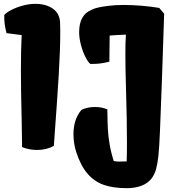

<svg xmlns="http://www.w3.org/2000/svg" viewBox="-20 -777 938 1008"><path d="M93.8 -148.4Q89.8 -299.8 89.8 -410.2Q89.8 -518.1 93.8 -592.8L14.2 -603Q6.8 -632.8 4.4 -652.6Q2 -672.4 2.4 -698.2Q12.2 -710.4 38.8 -724.4Q65.4 -738.3 99.4 -747.6Q133.3 -756.8 165 -756.8Q221.7 -756.8 257.6 -731.4Q293.5 -706.1 295.4 -658.2Q296.4 -629.9 296.4 -609.9Q296.4 -517.6 288.6 -387.5Q280.8 -257.3 267.6 -80.1L262.7 -11.2Q224.1 10.3 174.8 10.3Q132.8 10.3 95.7 -4.9V-23.9Q95.7 -44.9 93.8 -148.4ZM407.2 -199.7Q420.9 -207 439.5 -211.2Q458 -215.3 478.5 -215.3Q514.6 -215.3 543.5 -202.6Q543.5 -188.5 543.9 -181.6Q544.4 -132.3 546.4 -97.4Q548.3 -62.5 555.4 -20Q562.5 22.5 577.1 68.4Q588.4 71.3 607.4 71.3L625 70.8Q629.4 70.3 637.7 70.3L645 70.8Q646.5 32.2 646.5 -27.8Q646.5 -144 641.6 -306.6Q638.2 -420.4 638.2 -493.7Q638.2 -559.6 641.1 -595.2Q588.9 -593.3 555.7 -590.3L554.2 -453.1Q524.9 -445.8 502.7 -443.4Q480.5 -440.9 454.1 -441.4Q441.9 -451.2 428 -478.8Q414.1 -506.3 404.8 -541.7Q395.5 -577.1 395.5 -608.9Q395.5 -652.8 411.4 -682.1Q427.2 -711.4 459 -724.6Q475.6 -733.4 497.3 -738Q519 -742.7 551.8 -746.6Q586.9 -751 629.9 -751Q675.3 -751 724.4 -746.8Q773.4 -742.7 815.9 -735.4L841.8 -705.1Q836.4 -528.8 833 -441.4Q831.1 -405.3 828.6 -316.4Q823.7 -178.7 819.8 -88.1Q815.9 2.4 811.5 42.5Q807.1 82 799.6 110.1Q792 138.2 776.4 159.2Q756.3 185.5 722.4 198.2Q688.5 210.9 646 210.9Q574.2 210.9 524.4 193.4Q474.6 175.8 439.2 134.5Q403.8 93.3 380.4 22Q365.7 -23.9 365.7 -72.3Q365.7 -150.4 407.2 -199.7Z"/></svg>

Font: Kavoon
Style: Regular
Weight: 400
Designer: Viktoriya Grabowska
Foundry: Viktoriya Grabowska
Version: Version 1.004; ttfautohint (v1.4.1)